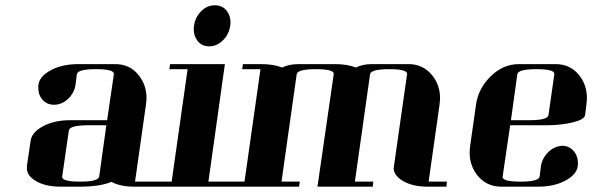

<svg xmlns="http://www.w3.org/2000/svg" viewBox="-20 -702 2250 722"><path d="M81.1 -69.8V-77.1L95.2 -172.9Q99.6 -205.1 143.1 -228Q185.1 -250 244.1 -250H382.8L408.2 -422.9Q411.1 -441.9 340.8 -441.9Q272 -441.9 269 -422.9L264.2 -384.8Q259.8 -352.5 235.8 -330.1Q212.4 -308.1 183.1 -308.1Q154.8 -308.1 137.2 -330.1Q124 -346.7 124 -371.1Q124 -379.9 125 -384.8Q129.4 -416 172.9 -439Q214.8 -460.9 274.9 -460.9H413.1Q470.7 -460.9 503.9 -416Q530.8 -380.4 530.8 -334Q530.8 -325.7 528.8 -308.1L487.8 -19H557.1L554.2 0H484.9Q433.1 0 398.9 -18.1Q356.4 0 277.8 0H209Q149.9 0 113.8 -22Q81.1 -41.5 81.1 -69.8ZM213.9 -38.1Q210.9 -19 280.8 -19Q350.1 -19 353 -38.1L379.9 -231H311Q241.7 -231 238.8 -210.9Z M553.7 0 556.6 -19H625.5L685.5 -441.9H616.7L619.6 -460.9H825.7L763.7 -19H832.5L829.6 0ZM708.5 -591.8Q708.5 -600.1 709.5 -605Q713.9 -637.2 736.8 -660.2Q758.8 -682.1 787.6 -682.1Q817.4 -682.1 833.5 -660.2Q846.7 -642.1 846.7 -619.1Q846.7 -609.9 845.7 -606Q841.3 -573.2 818.8 -550.8Q795.9 -527.8 766.6 -527.8Q737.8 -527.8 721.7 -549.8Q708.5 -567.9 708.5 -591.8Z M827.6 0 830.6 -19H899.4L959.5 -441.9H890.6L893.6 -460.9H962.4Q1008.8 -460.9 1040.5 -448.2Q1067.9 -460.9 1101.6 -460.9H1239.7Q1286.1 -460.9 1317.9 -448.2Q1345.2 -460.9 1377.4 -460.9H1516.6Q1572.8 -460.9 1607.4 -416Q1634.8 -379.9 1634.8 -333Q1634.8 -325.7 1632.8 -308.1L1591.8 -19H1660.6L1658.7 0H1588.9Q1530.8 0 1494.6 -22Q1460.4 -42.5 1460.4 -69.8Q1460.4 -70.8 1460.9 -73.5Q1461.4 -76.2 1461.4 -77.1L1510.7 -422.9Q1513.7 -441.9 1444.8 -441.9Q1374.5 -441.9 1371.6 -422.9L1314.5 -19H1383.8L1381.8 0H1173.8L1234.9 -422.9Q1237.8 -441.9 1167.5 -441.9Q1098.6 -441.9 1095.7 -422.9L1038.6 -19H1107.4L1104.5 0Z M1746.1 -127.9Q1746.1 -136.2 1748 -153.8L1770 -308.1Q1778.3 -369.6 1826.2 -416Q1872.6 -460.9 1931.2 -460.9H2069.3Q2127 -460.9 2160.2 -416Q2187 -380.4 2187 -334Q2187 -325.7 2185.1 -308.1L2180.2 -269Q2177.2 -252.4 2135.3 -242.2Q2089.4 -231 2036.1 -231H1898.4L1870.1 -38.1Q1867.2 -19 1937 -19Q2006.3 -19 2009.3 -38.1L2014.2 -77.1Q2018.1 -106.4 2042.5 -130.9Q2065.4 -152.3 2094.2 -153.8Q2121.6 -153.8 2140.1 -130.9Q2153.3 -112.8 2153.3 -89.8Q2153.3 -80.1 2152.3 -76.2Q2147.9 -44.9 2104.5 -22Q2062.5 0 2003.4 0H1865.2Q1808.1 0 1773.4 -44.9Q1746.1 -81.1 1746.1 -127.9ZM1901.4 -250H1970.2Q2039.6 -250 2042.5 -269L2064.5 -422.9Q2067.4 -441.9 1997.1 -441.9Q1928.2 -441.9 1925.3 -422.9Z"/></svg>

Font: Hjet
Style: Italic
Weight: 400
Designer: T. Christopher White
Version: Version 1.2